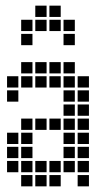

<svg xmlns="http://www.w3.org/2000/svg" viewBox="-20 -665 390 680"><path d="M5 -95V-55H45V-95ZM5 -145V-105H45V-145ZM5 -195V-155H45V-195ZM55 -245V-205H95V-245ZM55 -195V-155H95V-195ZM55 -145V-105H95V-145ZM55 -95V-55H95V-95ZM55 -45V-5H95V-45ZM105 -95V-55H145V-95ZM155 -95V-55H195V-95ZM155 -45V-5H195V-45ZM105 -45V-5H145V-45ZM205 -95V-55H245V-95ZM205 -145V-105H245V-145ZM205 -195V-155H245V-195ZM205 -245V-205H245V-245ZM205 -295V-255H245V-295ZM255 -45V-5H295V-45ZM255 -95V-55H295V-95ZM255 -145V-105H295V-145ZM255 -195V-155H295V-195ZM255 -245V-205H295V-245ZM255 -295V-255H295V-295ZM205 -345V-305H245V-345ZM205 -395V-355H245V-395ZM255 -395V-355H295V-395ZM255 -345V-305H295V-345ZM205 -445V-405H245V-445ZM155 -445V-405H195V-445ZM105 -445V-405H145V-445ZM55 -445V-405H95V-445ZM5 -395V-355H45V-395ZM105 -245V-205H145V-245ZM155 -245V-205H195V-245ZM5 -345V-305H45V-345ZM55 -395V-355H95V-395ZM105 -395V-355H145V-395ZM155 -395V-355H195V-395ZM55 -595V-555H95V-595ZM105 -595V-555H145V-595ZM155 -595V-555H195V-595ZM205 -595V-555H245V-595ZM55 -545V-505H95V-545ZM205 -545V-505H245V-545ZM105 -645V-605H145V-645ZM155 -645V-605H195V-645Z"/></svg>

Font: Nose Transport 13 Square
Style: Regular
Weight: 400
Designer: Nico Rohrbach
Foundry: Nose
Version: Version 1.400;Glyphs 3.2.3 (3260)